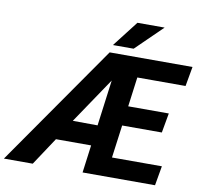

<svg xmlns="http://www.w3.org/2000/svg" viewBox="-148 -1009 1171 1110"><g transform="rotate(10 437.0 -453.5)"><path d="M452.6 -755.9H574.2L729.5 -907.2H569.8ZM853 -114.7H560.1L585.9 -307.1H818.8L839.4 -422.4H601.1L624 -595.7H907.2L927.7 -710.9H441.4L-54.2 0H115.2L222.7 -162.6H429.2L407.7 0H833ZM481.4 -552.7 445.8 -283.2 300.3 -284.2Z"/></g></svg>

Font: Roboto
Style: Bold Italic
Weight: 700
Italic angle: -12°
Designer: Google
Version: Version 2.137; 2017